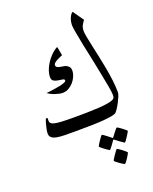

<svg xmlns="http://www.w3.org/2000/svg" viewBox="-186 -830 998 1249"><g transform="rotate(-20 313.0 -205.5)"><path d="M547.4 121.1Q547.4 124 541 134.3L527.3 156.2Q520 168 512.9 177.2Q505.9 186.5 503.4 186.5Q502 186.5 493.2 180.2L473.1 166Q461.4 156.7 445.8 145.5Q441.9 142.1 440.2 142.8Q438.5 143.6 436.5 146.5Q425.8 160.6 418 172.9L404.3 190.4Q397.5 198.7 395.5 198.7Q394 198.7 384.3 192.4Q374.5 186 363.5 177.7Q352.5 169.4 344 162.1Q335.4 154.8 335.4 152.8Q335.4 150.9 341.8 140.1Q348.1 129.4 356 117.9Q363.8 106.4 370.8 97.2Q377.9 87.9 379.4 87.9Q382.8 87.9 391.6 94.2L410.2 107.9L435.5 127.9Q439.5 131.3 440.7 131.6Q441.9 131.8 445.8 126.5L464.8 101.6Q472.2 91.8 478.8 84Q485.4 76.2 487.3 76.2Q490.2 76.2 500 82.5L520 96.7Q530.8 104.5 539.1 111.8Q547.4 119.1 547.4 121.1ZM500.5 253.4Q500.5 255.4 494.6 265.6Q488.8 275.9 481.4 287.4Q474.1 298.8 466.8 308.1Q459.5 317.4 456.1 317.4Q454.1 317.4 444.3 311.3Q434.6 305.2 423.6 297.6Q412.6 290 404.1 282.7Q395.5 275.4 395.5 272.5Q395.5 270 401.9 259.8L416 237.8Q423.8 226.1 431.2 216.8Q438.5 207.5 440.4 207.5Q443.4 207.5 453.1 213.9Q462.9 220.2 473.4 228.5Q483.9 236.8 492.2 244.1Q500.5 251.5 500.5 253.4ZM573.2 -136.7Q573.2 -126.5 565.9 -108.6Q558.6 -90.8 548.6 -71.8Q538.6 -52.7 527.8 -36.6Q517.1 -20.5 510.7 -15.1Q503.4 -9.3 480 -4.6Q456.5 0 420.7 2.7Q384.8 5.4 337.4 6.6Q290 7.8 234.9 7.8Q188.5 7.8 154.3 7.3Q120.1 6.8 97.4 2.2Q74.7 -2.4 63.2 -12.5Q51.8 -22.5 51.8 -40.5Q51.8 -51.3 54.2 -64.2Q56.6 -77.1 59.6 -89.8Q62.5 -102.5 66.2 -114Q69.8 -125.5 72.8 -132.8Q74.7 -138.7 81.3 -136.7Q87.9 -134.8 85.9 -128.9Q83.5 -112.8 88.9 -103.5Q94.2 -94.2 112.5 -89.1Q130.9 -84 164.1 -82.3Q197.3 -80.6 250 -80.6Q292 -80.6 335.9 -81.3Q379.9 -82 418.7 -84.2Q457.5 -86.4 486.8 -91.8Q516.1 -97.2 528.8 -106.4Q534.7 -110.8 535.6 -119.1Q536.6 -127.4 536.6 -133.8Q536.6 -149.9 529.5 -190.2Q522.5 -230.5 511.7 -283.2L489.3 -394L465.8 -504.9Q455.6 -556.6 448.5 -595.9Q441.4 -635.3 441.4 -649.9Q441.4 -658.2 443.4 -669.7Q445.3 -681.2 449.7 -692.9Q454.1 -704.6 460.4 -714.6Q466.8 -724.6 475.1 -729.5L527.3 -655.3Q516.6 -640.6 508.3 -625.7Q500 -610.8 500 -585.9Q500 -571.8 505.4 -543.5Q510.7 -515.1 519 -477.5L536.6 -397Q545.9 -353.5 554.2 -308.3Q562.5 -263.2 567.9 -219Q573.2 -174.8 573.2 -136.7ZM342.8 -370.1Q342.8 -351.6 334 -331.1Q325.2 -310.5 310.5 -293.7Q295.9 -276.9 276.4 -266.1Q256.8 -255.4 234.9 -255.4Q225.1 -255.4 211.7 -258.3Q198.2 -261.2 184.1 -265.9Q169.9 -270.5 156.7 -277.3Q143.6 -284.2 135.3 -290.5Q151.9 -292 176.3 -295.4Q200.7 -298.8 222.9 -303Q245.1 -307.1 261.2 -313.2Q277.3 -319.3 277.3 -326.2Q277.3 -335.9 263.7 -337.9L234.4 -342.3Q217.8 -344.7 204.6 -352.3Q191.4 -359.9 191.4 -381.8Q191.4 -400.9 199.5 -424.1Q207.5 -447.3 222.2 -470.7Q236.8 -494.1 257.1 -514.6Q277.3 -535.2 301.8 -548.8Q303.2 -545.9 305.2 -536.9Q307.1 -527.8 308.6 -517.6L312 -499Q313.5 -490.7 314 -487.3Q306.6 -484.9 295.7 -480Q284.7 -475.1 273.9 -469.2Q263.2 -463.4 255.9 -456.8Q248.5 -450.2 248.5 -442.9Q248.5 -432.1 255.6 -427.7Q262.7 -423.3 272.9 -420.9Q283.2 -418.5 295.7 -417Q308.1 -415.5 318.4 -410.6Q328.6 -405.8 335.7 -396.5Q342.8 -387.2 342.8 -370.1Z"/></g></svg>

Font: Simplified Naskh
Style: Regular
Weight: 400
Designer: SIL International
Foundry: Arabeyes
Version: 1.02_alpha